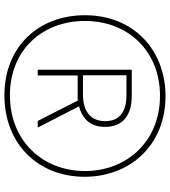

<svg xmlns="http://www.w3.org/2000/svg" viewBox="30 -792 770 870"><g transform="rotate(90 415.0 -357.0)"><path d="M412 8C633 8 781 -146 781 -355C781 -562 637 -722 416 -722C206 -722 49 -577 49 -357C49 -147 191 8 412 8ZM412 -17C206 -17 75 -164 75 -357C75 -555 214 -697 414 -697C620 -697 755 -547 755 -357C755 -166 619 -17 412 -17ZM296 -143H322V-324H436L528 -143H558L462 -330C513 -344 555 -376 555 -448C555 -533 497 -569 415 -569H296ZM410 -348H321V-545H412C481 -545 529 -517 529 -449C529 -377 477 -348 410 -348Z"/></g></svg>

Font: Noto Sans Myanmar ExtraCondensed Thin
Style: Regular
Weight: 100
Width: 2
Designer: Monotype Design Team
Foundry: Monotype Imaging Inc.
Version: Version 2.107